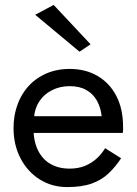

<svg xmlns="http://www.w3.org/2000/svg" viewBox="-20 -750 555 780"><path d="M86 -210H479Q480 -216 480 -222Q480 -228 480 -234Q480 -307 453 -359.5Q426 -412 377 -441Q328 -470 263 -470Q204 -470 156.5 -446Q109 -422 79 -379Q49 -336 39 -279Q37 -267 36 -255Q35 -243 35 -230Q35 -161 63.5 -106.5Q92 -52 141.5 -21Q191 10 253 10Q313 10 353 -4.5Q393 -19 421 -45.5Q449 -72 472 -107L407 -148Q392 -123 371 -104.5Q350 -86 323.5 -75.5Q297 -65 263 -65Q218 -65 185 -84Q152 -103 134 -140Q116 -177 116 -230L118 -260Q118 -303 137.5 -334.5Q157 -366 190 -383Q223 -400 263 -400Q303 -400 330.5 -384.5Q358 -369 373.5 -341.5Q389 -314 393 -278H86ZM123 -690 303 -540 348 -570 198 -730Z"/></svg>

Font: Glinicke Jost Regular
Style: Regular
Weight: 400
Version: Version 3.710